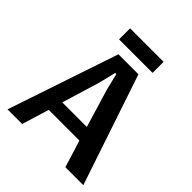

<svg xmlns="http://www.w3.org/2000/svg" viewBox="-236 -1024 1170 1170"><g transform="rotate(45 349.0 -438.5)"><path d="M469.2 -175.3H204.6L151.4 0H24.9L265.6 -715.3H438L678.2 0H523.4ZM442.4 -266.1 367.2 -516.1 341.8 -621.1H332L306.6 -516.1L231 -266.1ZM204.1 -877.4H492.7V-782.2H204.1Z"/></g></svg>

Font: Proza Libre
Style: SemiBold
Weight: 600
Designer: Jasper de Waard
Foundry: Jasper de Waard
Version: Version 1.000; ttfautohint (v1.4.1.8-43bc) -l 8 -r 50 -G 200